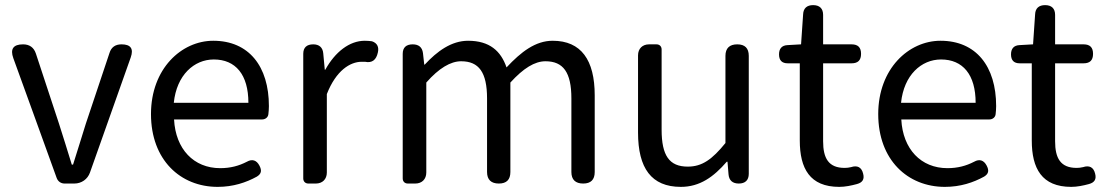

<svg xmlns="http://www.w3.org/2000/svg" viewBox="-20 -716 4314 749"><path d="M111 -271 201 -22C206 -8 218 0 232 0H262H270C298 0 322 -17 331 -43L490 -492C502 -526 490 -543 454 -543C430 -543 414 -532 407 -509L315 -234C299 -181 281 -126 265 -74H260C244 -126 227 -181 210 -234L120 -507C112 -531 95 -543 70 -543C32 -543 19 -525 32 -489Z M933 -250H1002C1016 -250 1026 -259 1027 -271C1028 -280 1029 -291 1029 -302C1029 -457 951 -557 812 -557C688 -557 569 -448 569 -271C569 -92 684 13 829 13C890 13 940 -4 982 -27C1000 -38 1002 -51 992 -70C981 -91 964 -97 943 -85C912 -69 879 -60 839 -60C736 -60 665 -134 659 -250H842ZM876 -315H803H658C669 -423 737 -484 814 -484C899 -484 949 -425 949 -315Z M1163 -271V-20C1163 -8 1171 0 1183 0H1209H1212C1238 0 1255 -17 1255 -43V-349C1291 -441 1346 -475 1391 -475C1396 -475 1400 -475 1404 -475C1432 -469 1448 -483 1454 -511C1459 -532 1452 -548 1431 -555C1423 -556 1414 -557 1403 -557C1343 -557 1287 -513 1249 -444H1247L1241 -508C1239 -531 1225 -543 1202 -543C1177 -543 1163 -531 1163 -506Z M1551 -271V-20C1551 -8 1559 0 1571 0H1597H1600C1626 0 1643 -17 1643 -43V-394C1692 -450 1738 -477 1779 -477C1848 -477 1880 -434 1880 -332V-45C1880 -15 1896 0 1926 0C1956 0 1971 -15 1971 -45V-394C2022 -450 2066 -477 2108 -477C2177 -477 2209 -434 2209 -332V-45C2209 -15 2225 0 2255 0C2285 0 2300 -15 2300 -45V-344C2300 -482 2247 -557 2136 -557C2069 -557 2013 -514 1956 -453C1934 -517 1890 -557 1806 -557C1741 -557 1685 -516 1637 -464H1635L1630 -509C1627 -532 1613 -543 1590 -543C1565 -543 1551 -531 1551 -506Z M2901 -271V-498C2901 -528 2886 -543 2856 -543C2826 -543 2810 -528 2810 -498V-158C2758 -94 2719 -66 2663 -66C2591 -66 2561 -109 2561 -210V-523C2561 -535 2553 -543 2541 -543H2515H2512C2486 -543 2469 -526 2469 -500V-199C2469 -60 2521 13 2636 13C2710 13 2764 -26 2815 -85H2818L2822 -36C2824 -12 2838 0 2862 0C2887 0 2901 -13 2901 -38Z M3191 -317V-469H3265H3302C3327 -469 3339 -481 3339 -506C3339 -531 3327 -543 3302 -543H3191V-658C3191 -683 3177 -696 3152 -696C3128 -696 3114 -684 3113 -660L3105 -543L3052 -540C3030 -539 3019 -526 3019 -504C3019 -481 3030 -469 3053 -469H3100V-168C3100 -59 3139 13 3254 13C3277 13 3301 8 3323 2C3345 -4 3353 -17 3347 -39C3341 -64 3324 -72 3300 -64C3292 -62 3283 -61 3275 -61C3212 -61 3191 -99 3191 -165Z M3770 -250H3839C3853 -250 3863 -259 3864 -271C3865 -280 3866 -291 3866 -302C3866 -457 3788 -557 3649 -557C3525 -557 3406 -448 3406 -271C3406 -92 3521 13 3666 13C3727 13 3777 -4 3819 -27C3837 -38 3839 -51 3829 -70C3818 -91 3801 -97 3780 -85C3749 -69 3716 -60 3676 -60C3573 -60 3502 -134 3496 -250H3679ZM3713 -315H3640H3495C3506 -423 3574 -484 3651 -484C3736 -484 3786 -425 3786 -315Z M4096 -317V-469H4170H4207C4232 -469 4244 -481 4244 -506C4244 -531 4232 -543 4207 -543H4096V-658C4096 -683 4082 -696 4057 -696C4033 -696 4019 -684 4018 -660L4010 -543L3957 -540C3935 -539 3924 -526 3924 -504C3924 -481 3935 -469 3958 -469H4005V-168C4005 -59 4044 13 4159 13C4182 13 4206 8 4228 2C4250 -4 4258 -17 4252 -39C4246 -64 4229 -72 4205 -64C4197 -62 4188 -61 4180 -61C4117 -61 4096 -99 4096 -165Z"/></svg>

Font: GenSenRounded2 TW R
Style: Regular
Weight: 400
Version: Version 2.100;PS 2.1;hotconv 16.6.51;makeotf.lib2.5.65220 DE